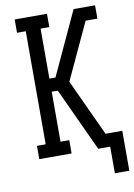

<svg xmlns="http://www.w3.org/2000/svg" viewBox="-95 -795 694 995"><g transform="rotate(-10 251.5 -297.5)"><path d="M427 140V0H364L210 -333H178V-70H224V0H54V-70H100V-665H54V-735H224V-665H178V-402H210L364 -735H431V-699L415 -665L277 -368L415 -70H503V140ZM415 -665 431 -700V-735H477V-665Z"/></g></svg>

Font: Iosevka Slab
Style: Regular
Weight: 400
Monospace: yes
Designer: Belleve Invis
Foundry: Belleve Invis
Version: Version 11.2.4; ttfautohint (v1.8.3)